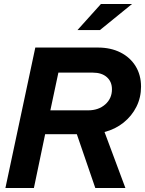

<svg xmlns="http://www.w3.org/2000/svg" viewBox="-20 -937 723 957"><path d="M7 0 156 -700H468Q532 -700 580.5 -675.5Q629 -651 656 -607Q683 -563 683 -505Q683 -451 660 -405Q637 -359 596 -326Q555 -293 501 -279L605 0H455L363 -268H205L149 0ZM231 -387H419Q471 -387 504.5 -416.5Q538 -446 538 -492Q538 -530 512.5 -552.5Q487 -575 443 -575H271ZM366 -787 483 -917H638L478 -787Z"/></svg>

Font: Red Hat Display
Style: Bold Italic
Weight: 700
Italic angle: -12°
Designer: Pentagram, MCKL
Foundry: Pentagram, MCKL
Version: Version 1.023; ttfautohint (v1.8.3)